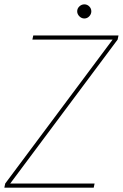

<svg xmlns="http://www.w3.org/2000/svg" viewBox="-25 -863 565 883"><path d="M-5 0 -1 -19 493 -681H124L128 -700H520L516 -681L22 -19H410L406 0ZM363 -778Q350 -778 340 -788Q330 -798 330 -811Q330 -824 340 -833.5Q350 -843 363 -843Q376 -843 385.5 -833.5Q395 -824 395 -811Q395 -798 385.5 -788Q376 -778 363 -778Z"/></svg>

Font: DM Sans 24pt Thin
Style: Italic
Weight: 250
Italic angle: -10°
Designer: Colophon Foundry, Jonny Pinhorn
Foundry: Colophon Foundry
Version: Version 4.004;gftools[0.9.30]